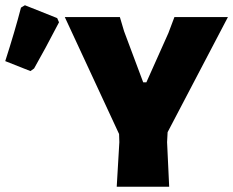

<svg xmlns="http://www.w3.org/2000/svg" viewBox="-55 -712 889 732"><path d="M25 -683 40 -692 163 -643 170 -627Q116 -523 75 -451L61 -441L-35 -479Q2 -594 25 -683ZM814 -647 584 -208 582 -170 590 0H390L400 -170L399 -201L192 -647H402L418 -593L491 -398H503L587 -586L610 -647Z"/></svg>

Font: Alegreya Sans Black
Style: Regular
Weight: 900
Designer: Juan Pablo del Peral
Foundry: Huerta Tipografica
Version: Version 2.007